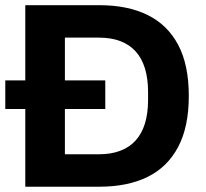

<svg xmlns="http://www.w3.org/2000/svg" viewBox="-20 -706 779 726"><path d="M0 -293.9V-402.1H378.1V-293.9ZM75.6 0V-686.4H355.6Q462.6 -686.4 537.9 -649.4Q613.2 -612.4 653.5 -536.8Q693.9 -461.2 693.9 -343.2Q693.9 -226.2 653.5 -150.1Q613.2 -74 537.9 -37Q462.6 0 355.6 0ZM225.4 -122.7H354.7Q400.1 -122.7 434.8 -135.9Q469.5 -149 492.8 -174.7Q516 -200.3 528 -238.9Q539.9 -277.4 539.9 -328.1V-357.6Q539.9 -409 528 -447.6Q516 -486.1 492.8 -511.8Q469.5 -537.4 434.8 -550.6Q400.1 -563.7 354.7 -563.7H225.4Z"/></svg>

Font: Archivo SemiBold
Style: Regular
Weight: 600
Designer: Hector Gatti
Foundry: Omnibus-Type
Version: Version 2.001